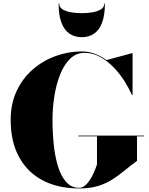

<svg xmlns="http://www.w3.org/2000/svg" viewBox="-20 -1049 840 1079"><path d="M420 -287H790V-283H750V-145Q712.5 -117.5 679.5 -90.2Q646.5 -63 611 -40.2Q575.5 -17.5 530.8 -3.8Q486 10 425 10Q306 10 219.8 -35.5Q133.5 -81 86.8 -167.2Q40 -253.5 40 -375Q40 -466 73.5 -537.5Q107 -609 164 -658.5Q221 -708 292.5 -734Q364 -760 440 -760Q477.5 -760 512.2 -747Q547 -734 578.5 -711.5L721.5 -750H725V-515H721.5Q706.5 -549.5 681 -590.5Q655.5 -631.5 621 -668Q586.5 -704.5 544.5 -728.2Q502.5 -752 455 -752Q408.5 -752 374.5 -719.2Q340.5 -686.5 318.5 -631.8Q296.5 -577 285.8 -510.2Q275 -443.5 275 -375Q275 -307 281.8 -239.2Q288.5 -171.5 305.2 -116Q322 -60.5 351.2 -27Q380.5 6.5 425 6.5Q441.5 6.5 456.2 -5Q471 -16.5 484 -36Q497 -55.5 507.2 -78.8Q517.5 -102 525 -125V-283H420ZM439.5 -840Q399.5 -840 370.2 -860Q341 -880 325.2 -921.8Q309.5 -963.5 309.5 -1029H313Q313 -1007 333.5 -995.2Q354 -983.5 383.2 -979.2Q412.5 -975 439.5 -975Q466.5 -975 495.8 -979.2Q525 -983.5 545.5 -995.2Q566 -1007 566 -1029H569.5Q569.5 -963.5 553.8 -921.8Q538 -880 508.8 -860Q479.5 -840 439.5 -840Z"/></svg>

Font: Bodoni Moda 48pt Black
Style: Regular
Weight: 900
Designer: Owen Earl
Foundry: indestructible type
Version: Version 2.004